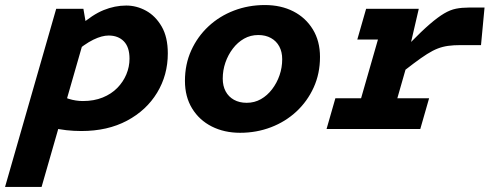

<svg xmlns="http://www.w3.org/2000/svg" viewBox="-81 -512 1943 762"><path d="M-61 230 142 -477H250L261 -413V-386L84 230ZM144 -144Q165 -128 192.5 -119.5Q220 -111 248 -111Q292 -111 326.5 -125Q361 -139 384.5 -163Q408 -187 420.5 -217Q433 -247 433 -279Q433 -325 410.5 -348Q388 -371 350 -371Q337 -371 322 -367Q307 -363 289.5 -354.5Q272 -346 252 -332Q232 -318 208 -298L236 -410Q286 -454 330.5 -472Q375 -490 420 -490Q461 -490 498.5 -469.5Q536 -449 560.5 -407Q585 -365 585 -300Q585 -214 542.5 -144Q500 -74 423 -33Q346 8 242 8Q181 8 126.5 -5Q72 -18 18 -45Z M970 -492Q1034 -492 1083 -467Q1132 -442 1160.5 -395.5Q1189 -349 1189 -286Q1189 -220 1164 -165Q1139 -110 1095.5 -69.5Q1052 -29 994.5 -7Q937 15 872 15Q809 15 759.5 -10Q710 -35 681.5 -81.5Q653 -128 653 -191Q653 -257 678 -312Q703 -367 746.5 -407.5Q790 -448 847.5 -470Q905 -492 970 -492ZM898 -104Q929 -104 954.5 -118.5Q980 -133 999 -158Q1018 -183 1028.5 -213.5Q1039 -244 1039 -277Q1039 -306 1027.5 -327.5Q1016 -349 994.5 -361Q973 -373 944 -373Q913 -373 887.5 -358.5Q862 -344 843 -319Q824 -294 813.5 -263.5Q803 -233 803 -200Q803 -171 814.5 -149.5Q826 -128 847.5 -116Q869 -104 898 -104Z M1581 -477 1549 -339H1558L1461 0H1317L1454 -477ZM1486 -203 1547 -342Q1593 -389 1625 -416.5Q1657 -444 1681.5 -458.5Q1706 -473 1729 -477.5Q1752 -482 1779 -482H1842L1828 -333H1748Q1719 -333 1697.5 -330Q1676 -327 1656.5 -319.5Q1637 -312 1614 -297.5Q1591 -283 1560.5 -260Q1530 -237 1486 -203ZM1372 -477H1535L1500 -355H1337ZM1250 -122H1622L1587 0H1215Z"/></svg>

Font: Intel One Mono Light
Style: Italic
Weight: 300
Italic angle: -16°
Monospace: yes
Designer: Fred Shallcrass
Foundry: Frere-Jones Type LLC
Version: Version 1.004